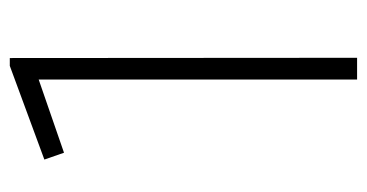

<svg xmlns="http://www.w3.org/2000/svg" viewBox="-200 -556 756 396"><g transform="rotate(-90 178.0 -358.0)"><path d="M211.9 -656.2 61 -604 46.9 -644.5 240.2 -715.8H256.3L256.8 0.5H211.9Z"/></g></svg>

Font: DavidDev Light
Style: Regular
Weight: 300
Designer: David.dev
Foundry: David.dev
Version: Version 1.001;FEAKit 1.0